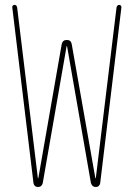

<svg xmlns="http://www.w3.org/2000/svg" viewBox="-20 -750 540 770"><path d="M131.8 0Q125 0 120.1 -4.4Q115.2 -8.8 114.3 -15.6L29.3 -719.7Q28.3 -723.6 31.2 -727.1Q34.2 -730.5 38.1 -730.5Q46.9 -730.5 48.8 -719.7L131.8 -36.1Q131.8 -35.2 132.8 -35.2Q133.8 -35.2 133.8 -36.1L227.5 -573.2Q231.4 -589.8 248 -589.8Q264.6 -589.8 267.6 -573.2L362.3 -36.1Q362.3 -35.2 363.3 -35.2Q364.3 -35.2 364.3 -36.1L447.3 -719.7Q449.2 -729.5 458 -730.5Q461.9 -730.5 464.8 -727.1Q467.8 -723.6 466.8 -719.7L381.8 -15.6Q380.9 -8.8 376 -4.4Q371.1 0 364.3 0Q349.6 0 344.7 -15.6L249 -564.5Q249 -565.4 248 -565.4Q247.1 -565.4 247.1 -564.5L151.4 -15.6Q147.5 0 131.8 0Z"/></svg>

Font: Rounded-X Mgen+ 1mn thin
Style: Regular
Weight: 100
Designer: [Source Han Sans]
Ryoko NISHIZUKA  (kana & ideographs); Paul D. Hunt (Latin, Greek & Cyrillic); Wenlong ZHANG  (bopomofo
Version: Version 1.059.20150602